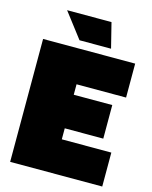

<svg xmlns="http://www.w3.org/2000/svg" viewBox="-125 -930 799 1011"><g transform="rotate(15 274.5 -424.5)"><path d="M30 0V-670H532V-485H262V-428H472V-245H262V-185H532V0ZM113 -849H355L389 -713H217Z"/></g></svg>

Font: Titillium Web
Style: Black
Weight: 900
Version: Version 1.001;PS 35.000;hotconv 1.0.70;makeotf.lib2.5.55311